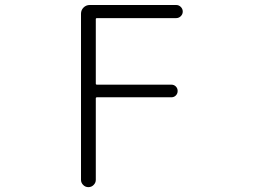

<svg xmlns="http://www.w3.org/2000/svg" viewBox="-20 -774 1040 772"><path d="M305.7 -718.8Q305.7 -733.4 315.9 -743.7Q326.2 -753.9 340.8 -753.9H688.5Q699.2 -753.9 707 -746.1Q714.8 -738.3 714.8 -727.5Q714.8 -716.8 707 -709Q699.2 -701.2 688.5 -701.2H370.1Q365.2 -701.2 365.2 -697.3V-437.5Q365.2 -433.6 370.1 -433.6H668.9Q679.7 -433.6 687 -426.3Q694.3 -418.9 694.3 -408.2Q694.3 -397.5 687 -390.1Q679.7 -382.8 668.9 -382.8H370.1Q365.2 -382.8 365.2 -378.9V-50.8Q365.2 -39.1 356.4 -30.3Q347.7 -21.5 335.4 -21.5Q323.2 -21.5 314.5 -30.3Q305.7 -39.1 305.7 -50.8Z"/></svg>

Font: Gen Jyuu Gothic L Monospace Light
Style: Regular
Weight: 300
Designer: [Source Han Sans]
Ryoko NISHIZUKA  (kana & ideographs); Paul D. Hunt (Latin, Greek & Cyrillic); Wenlong ZHANG  (bopomofo
Version: Version 1.002.20150607